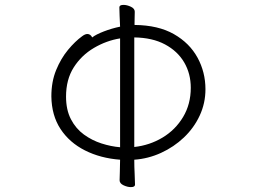

<svg xmlns="http://www.w3.org/2000/svg" viewBox="-20 -745 1040 785"><path d="M471 -92Q471 -67 470 -43Q469 -19 469 -8Q469 5 485 12.5Q501 20 515 20Q532 20 532 10Q532 -7 530.5 -34.5Q529 -62 529 -92Q586 -96 638.5 -120Q691 -144 732 -183Q773 -222 796.5 -272.5Q820 -323 820 -380Q820 -450 787.5 -509.5Q755 -569 691 -605.5Q627 -642 530 -643Q530 -660 530.5 -674.5Q531 -689 531 -697Q531 -710 515 -717.5Q499 -725 485 -725Q468 -725 468 -715Q468 -702 469 -681Q470 -660 471 -636Q437 -629 404.5 -616.5Q372 -604 357 -592Q350 -606 337 -606Q328 -606 316 -597Q287 -576 258 -541Q229 -506 209.5 -458.5Q190 -411 190 -351Q191 -273 227.5 -217.5Q264 -162 327.5 -130Q391 -98 471 -92ZM529 -144V-592Q603 -591 654.5 -563.5Q706 -536 733 -490Q760 -444 760 -386Q760 -319 728.5 -266.5Q697 -214 644.5 -182.5Q592 -151 529 -144ZM471 -588V-143Q434 -146 395 -158.5Q356 -171 323 -195Q290 -219 270 -257.5Q250 -296 250 -350Q250 -420 281.5 -469.5Q313 -519 364 -549Q415 -579 471 -588Z"/></svg>

Font: Klee One
Style: Regular
Weight: 400
Designer: Fontworks Inc.
Foundry: Fontworks Inc.
Version: Version 1.100